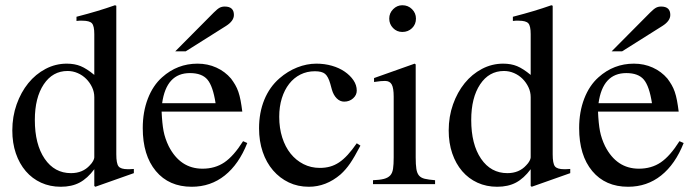

<svg xmlns="http://www.w3.org/2000/svg" viewBox="-20 -703 2650 733"><path d="M340 7V-57Q314 -22 284 -6Q254 10 212 10Q171 10 137 -5.5Q103 -21 78.5 -49.5Q54 -78 40.5 -117.5Q27 -157 27 -205Q27 -258 43.5 -304.5Q60 -351 88 -385.5Q116 -420 154 -440Q192 -460 235 -460Q265 -460 288 -450.5Q311 -441 340 -417V-573Q340 -604 331 -614Q322 -624 294 -624Q288 -624 283 -624Q278 -624 272 -623V-639Q296 -645 315 -650.5Q334 -656 351.5 -661Q369 -666 385 -671.5Q401 -677 419 -683L424 -681V-114Q424 -79 432.5 -68Q441 -57 468 -57Q470 -57 473.5 -57Q477 -57 491 -58V-42L344 10ZM340 -332Q340 -352 331.5 -370Q323 -388 309 -402Q295 -416 276.5 -424Q258 -432 238 -432Q181 -432 147 -381Q113 -330 113 -245Q113 -152 150.5 -97Q188 -42 251 -42Q296 -42 323 -72Q331 -80 335.5 -88.5Q340 -97 340 -102Z M924 -157Q892 -76 838 -33Q784 10 712 10Q625 10 575 -50Q525 -110 525 -214Q525 -276 544.5 -326.5Q564 -377 599 -408Q657 -460 734 -460Q773 -460 806 -445Q839 -430 862 -403Q871 -391 878 -379Q885 -367 890 -352.5Q895 -338 898.5 -319.5Q902 -301 905 -277H597Q599 -231 604.5 -202.5Q610 -174 624 -145Q668 -59 753 -59Q801 -59 836.5 -83Q872 -107 908 -164ZM803 -309Q793 -374 772 -399Q751 -424 705 -424Q615 -424 599 -309ZM649 -507 796 -655Q810 -669 818.5 -673.5Q827 -678 838 -678Q873 -678 873 -646Q873 -623 843 -604L689 -507Z M1356 -147Q1333 -103 1316.5 -79Q1300 -55 1280 -37Q1225 10 1159 10Q1117 10 1082.5 -6.5Q1048 -23 1022.5 -52.5Q997 -82 983 -123Q969 -164 969 -213Q969 -273 989 -322Q1009 -371 1047 -404Q1078 -431 1114.5 -445.5Q1151 -460 1188 -460Q1219 -460 1247 -452Q1275 -444 1296 -429.5Q1317 -415 1329.5 -396.5Q1342 -378 1342 -357Q1342 -340 1328 -327.5Q1314 -315 1294 -315Q1278 -315 1265.5 -327.5Q1253 -340 1247 -361L1241 -383Q1233 -411 1221 -421Q1209 -431 1182 -431Q1152 -431 1127 -418.5Q1102 -406 1084 -383Q1066 -360 1056 -328Q1046 -296 1046 -257Q1046 -214 1057.5 -178Q1069 -142 1089.5 -116.5Q1110 -91 1138.5 -76.5Q1167 -62 1201 -62Q1222 -62 1240 -67Q1258 -72 1274.5 -83Q1291 -94 1307.5 -112Q1324 -130 1342 -156Z M1567 -457V-102Q1567 -75 1569.5 -58.5Q1572 -42 1579.5 -33Q1587 -24 1601.5 -20.5Q1616 -17 1641 -15V0H1404V-15Q1430 -16 1445.5 -20Q1461 -24 1469.5 -33Q1478 -42 1480.5 -58.5Q1483 -75 1483 -102V-334Q1483 -367 1475.5 -380.5Q1468 -394 1450 -394Q1434 -394 1416 -391L1408 -390V-405L1563 -460ZM1516 -683Q1538 -683 1553 -668Q1568 -653 1568 -632Q1568 -610 1553 -595.5Q1538 -581 1516 -581Q1495 -581 1480.5 -596Q1466 -611 1466 -632Q1466 -653 1481 -668Q1496 -683 1516 -683Z M2006 7V-57Q1980 -22 1950 -6Q1920 10 1878 10Q1837 10 1803 -5.5Q1769 -21 1744.5 -49.5Q1720 -78 1706.5 -117.5Q1693 -157 1693 -205Q1693 -258 1709.5 -304.5Q1726 -351 1754 -385.5Q1782 -420 1820 -440Q1858 -460 1901 -460Q1931 -460 1954 -450.5Q1977 -441 2006 -417V-573Q2006 -604 1997 -614Q1988 -624 1960 -624Q1954 -624 1949 -624Q1944 -624 1938 -623V-639Q1962 -645 1981 -650.5Q2000 -656 2017.5 -661Q2035 -666 2051 -671.5Q2067 -677 2085 -683L2090 -681V-114Q2090 -79 2098.5 -68Q2107 -57 2134 -57Q2136 -57 2139.5 -57Q2143 -57 2157 -58V-42L2010 10ZM2006 -332Q2006 -352 1997.5 -370Q1989 -388 1975 -402Q1961 -416 1942.5 -424Q1924 -432 1904 -432Q1847 -432 1813 -381Q1779 -330 1779 -245Q1779 -152 1816.5 -97Q1854 -42 1917 -42Q1962 -42 1989 -72Q1997 -80 2001.5 -88.5Q2006 -97 2006 -102Z M2590 -157Q2558 -76 2504 -33Q2450 10 2378 10Q2291 10 2241 -50Q2191 -110 2191 -214Q2191 -276 2210.5 -326.5Q2230 -377 2265 -408Q2323 -460 2400 -460Q2439 -460 2472 -445Q2505 -430 2528 -403Q2537 -391 2544 -379Q2551 -367 2556 -352.5Q2561 -338 2564.5 -319.5Q2568 -301 2571 -277H2263Q2265 -231 2270.5 -202.5Q2276 -174 2290 -145Q2334 -59 2419 -59Q2467 -59 2502.5 -83Q2538 -107 2574 -164ZM2469 -309Q2459 -374 2438 -399Q2417 -424 2371 -424Q2281 -424 2265 -309ZM2315 -507 2462 -655Q2476 -669 2484.5 -673.5Q2493 -678 2504 -678Q2539 -678 2539 -646Q2539 -623 2509 -604L2355 -507Z"/></svg>

Font: Klingon pIqaD HaSta
Style: Regular
Weight: 400
Width: 0
Designer: Mike Neff (qa'vaj)
Foundry: Mike Neff and Michael Everson
Version: Version 2.003